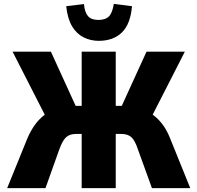

<svg xmlns="http://www.w3.org/2000/svg" viewBox="-20 -972 1020 992"><path d="M17 0 121 -256Q141 -303 167 -336Q193 -369 226 -389Q259 -409 298 -417L216 -370L45 -705H243L380 -405L359 -425H402V-705H578V-425H621L600 -405L737 -705H935L764 -370L682 -417Q723 -408 756 -388Q789 -368 815 -335.5Q841 -303 859 -257L963 0H765L693 -199Q678 -245 659.5 -262.5Q641 -280 606 -280H578V0H402V-280H374Q340 -280 321.5 -263Q303 -246 286 -199L215 0ZM490 -761Q448 -761 412 -779Q376 -797 352.5 -836Q329 -875 322 -940L414 -951Q417 -910 434 -889.5Q451 -869 488 -869Q525 -869 543 -887.5Q561 -906 568 -952L662 -940Q654 -847 609.5 -804Q565 -761 490 -761Z"/></svg>

Font: Nunito Sans 7pt Condensed Black
Style: Regular
Weight: 900
Width: 3
Designer: Vernon Adams
Foundry: Vernon Adams
Version: Version 3.101;gftools[0.9.27]